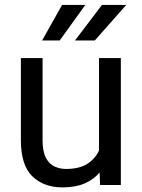

<svg xmlns="http://www.w3.org/2000/svg" viewBox="-20 -770 591 799"><path d="M396.5 0 394.5 -52.2Q370.1 -22.9 332 -6.6Q293.9 9.8 240.2 9.8Q162.6 9.8 114.7 -36.1Q66.9 -82 66.9 -187.5V-528.3H157.2V-186.5Q157.2 -139.2 171.1 -113Q185.1 -86.9 207.5 -76.9Q230 -66.9 254.4 -66.9Q309.6 -66.9 342.8 -87.9Q376 -108.9 392.1 -143.6V-528.3H482.9V0ZM292 -601.6 404.3 -749.5H505.4L374.5 -601.6ZM155.3 -601.6 238.3 -749.5H335L228.5 -601.6Z"/></svg>

Font: Vazirmatn RD FD
Style: Regular
Weight: 400
Designer: Saber Rastikerdar
Foundry: Saber Rastikerdar
Version: Version 33.003